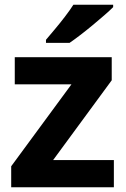

<svg xmlns="http://www.w3.org/2000/svg" viewBox="-20 -786 528 806"><path d="M458 0H27V-88L280 -432H42V-546H449V-449L203 -114H458ZM455 -756Q441 -742 418 -722Q395 -702 368.5 -680Q342 -658 316.5 -638.5Q291 -619 272 -606H173V-619Q189 -638 210.5 -663.5Q232 -689 253 -716.5Q274 -744 288 -766H455Z"/></svg>

Font: Noto Sans Malayalam
Style: Regular
Weight: 400
Designer: Jelle Bosma - Monotype Design Team
Foundry: Monotype Imaging Inc.
Version: Version 2.103